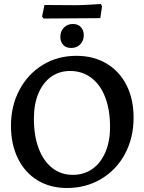

<svg xmlns="http://www.w3.org/2000/svg" viewBox="-20 -931 724 963"><path d="M35 -300Q35 -400 77.5 -480Q120 -560 194.5 -605.5Q269 -651 363 -651Q449 -651 514 -612.5Q579 -574 614.5 -504Q650 -434 650 -341Q650 -240 607 -159.5Q564 -79 487.5 -33.5Q411 12 316 12Q232 12 168.5 -26.5Q105 -65 70 -136Q35 -207 35 -300ZM532 -294Q532 -380 507.5 -443.5Q483 -507 437.5 -541Q392 -575 332 -575Q277 -575 236 -545.5Q195 -516 172.5 -462Q150 -408 150 -336Q150 -250 174 -186.5Q198 -123 242 -88.5Q286 -54 345 -54Q401 -54 443 -83.5Q485 -113 508.5 -167.5Q532 -222 532 -294ZM282.7 -746.3Q282.7 -774.3 300.4 -792.5Q318.1 -810.7 346.1 -810.7Q371.3 -810.7 385.7 -794.8Q400.2 -779 400.2 -754.7Q400.2 -726.7 382.5 -708.6Q364.8 -690.4 336.8 -690.4Q310.7 -690.4 296.7 -706.2Q282.7 -722.1 282.7 -746.3ZM191 -848 203 -906 357 -905Q388 -905 430 -907.5Q472 -910 485 -911L492 -900L483 -840L341 -839L199 -838Z"/></svg>

Font: Alegreya SC Medium
Style: Regular
Weight: 500
Designer: Juan Pablo del Peral
Foundry: Huerta Tipografica
Version: Version 2.007; ttfautohint (v1.6)